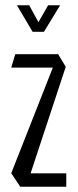

<svg xmlns="http://www.w3.org/2000/svg" viewBox="-20 -710 297 730"><path d="M23 -453V-454L38 -504H201L195 -453ZM93 -41 23 -51V-52L201 -504L230 -456ZM57 0 23 -51H232V0ZM104 -589 45 -689V-690H91L144 -593ZM105 -589 163 -690H208V-689L147 -589Z"/></svg>

Font: Foldit Light
Style: Regular
Weight: 300
Version: Version 1.003